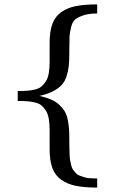

<svg xmlns="http://www.w3.org/2000/svg" viewBox="-20 -724 528 867"><path d="M293 -484.9Q293 -449.7 290.5 -426.3Q288.1 -402.8 280.3 -378.9Q272.5 -355 257.8 -339.6Q243.2 -324.2 218.5 -311.5Q193.8 -298.8 158.2 -291Q188.5 -284.2 210.9 -274.4Q233.4 -264.6 248 -250.5Q262.7 -236.3 272 -221.4Q281.2 -206.5 285.6 -184.8Q290 -163.1 291.5 -143.8Q293 -124.5 293 -96.2Q293 -72.8 293.2 -59.8Q293.5 -46.9 294.2 -28.6Q294.9 -10.3 296.6 -0.7Q298.3 8.8 301.5 22Q304.7 35.2 309.3 41.5Q314 47.9 321 56.2Q328.1 64.5 337.2 68.1Q346.2 71.8 358.2 75.7Q370.1 79.6 385.3 80.8Q400.4 82 418.9 82V123Q361.3 123 322.8 115.2Q284.2 107.4 256.6 87.9Q229 68.4 216.6 34.9Q204.1 1.5 204.1 -49.8V-135.7Q204.1 -166 200.2 -188.2Q196.3 -210.4 187 -224.9Q177.7 -239.3 167.2 -248Q156.7 -256.8 138.4 -261.2Q120.1 -265.6 103.3 -266.8Q86.4 -268.1 60.1 -268.1V-313Q85.9 -313 102.8 -314.2Q119.6 -315.4 137.9 -319.8Q156.2 -324.2 167 -333.3Q177.7 -342.3 187 -356.7Q196.3 -371.1 200.2 -393.1Q204.1 -415 204.1 -445.3V-530.8Q204.1 -582.5 216.6 -616.2Q229 -649.9 256.8 -669.4Q284.7 -689 323 -696.5Q361.3 -704.1 418.9 -704.1V-663.1Q381.8 -663.1 357.4 -655Q333 -647 320.1 -636.7Q307.1 -626.5 301 -601.1Q294.9 -575.7 293.9 -557.9Q293 -540 293 -499.5Q293 -489.7 293 -484.9Z"/></svg>

Font: TAML ThiruValluvar
Style: Regular
Weight: 400
Version: Version 0.271; dev 7ad24fM